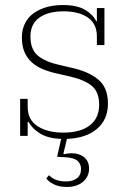

<svg xmlns="http://www.w3.org/2000/svg" viewBox="-20 -540 516 763"><path d="M246 203Q215 203 194 192.5Q173 182 164 169L175 156Q197 181 243 181Q269 181 285.5 168.5Q302 156 302 131Q302 113 289 100Q276 87 241 85L207 83L223 12Q170 10 138.5 -10Q107 -30 93 -56H90V0H60V-147H90V-115Q90 -64 129.5 -38.5Q169 -13 231 -13Q299 -13 336.5 -41.5Q374 -70 374 -124Q374 -175 344.5 -199Q315 -223 258 -236L210 -247Q177 -254 150.5 -265Q124 -276 105.5 -293Q87 -310 77 -334Q67 -358 67 -391Q67 -422 79 -446.5Q91 -471 113 -487Q135 -503 164.5 -511.5Q194 -520 230 -520Q286 -520 318 -501Q350 -482 362 -456H365V-508H395V-361H365V-395Q365 -445 329.5 -470Q294 -495 232 -495Q172 -495 136.5 -470Q101 -445 101 -395Q101 -343 131 -318.5Q161 -294 216 -282L263 -271Q332 -256 370.5 -224Q409 -192 409 -128Q409 -65 365.5 -28Q322 9 246 12L232 70L234 73Q241 71 249.5 70Q258 69 265 69Q295 69 314.5 85Q334 101 334 130Q334 162 309.5 182.5Q285 203 246 203Z"/></svg>

Font: IBM Plex Serif ExtraLight
Style: Regular
Weight: 200
Designer: Mike Abbink, Paul van der Laan, Pieter van Rosmalen
Foundry: Bold Monday
Version: Version 2.5